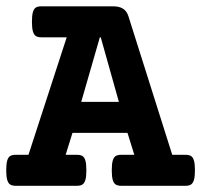

<svg xmlns="http://www.w3.org/2000/svg" viewBox="-25 -600 649 620"><path d="M389.6 -547.9 531.2 -100.1H573.7Q585.4 -100.1 591.8 -96.2Q598.1 -92.3 601.3 -81.5Q604.5 -70.8 604.5 -50.3Q604.5 -29.8 601.3 -19Q598.1 -8.3 591.8 -4.2Q585.4 0 573.7 0H366.7Q355 0 348.6 -4.2Q342.3 -8.3 339.1 -19Q335.9 -29.8 335.9 -50.3Q335.9 -70.8 339.1 -81.5Q342.3 -92.3 348.6 -96.2Q355 -100.1 366.7 -100.1H408.7L386.7 -170.9H209L187 -100.1H223.1Q234.9 -100.1 241.2 -96.2Q247.6 -92.3 250.7 -81.5Q253.9 -70.8 253.9 -50.3Q253.9 -29.8 250.7 -19Q247.6 -8.3 241.2 -4.2Q234.9 0 223.1 0H25.9Q14.2 0 7.8 -4.2Q1.5 -8.3 -1.7 -19Q-4.9 -29.8 -4.9 -50.3Q-4.9 -70.8 -1.7 -81.5Q1.5 -92.3 7.8 -96.2Q14.2 -100.1 25.9 -100.1H66.9L190.4 -479.5H108.9Q97.2 -479.5 90.8 -483.6Q84.5 -487.8 81.3 -498.5Q78.1 -509.3 78.1 -529.8Q78.1 -550.3 81.3 -561Q84.5 -571.8 90.8 -575.7Q97.2 -579.6 108.9 -579.6H340.3Q359.9 -579.6 372.1 -572Q384.3 -564.5 389.6 -547.9ZM297.4 -479.5 237.3 -271H358.9L300.3 -479.5Z"/></svg>

Font: Courier Prime
Style: Bold
Weight: 700
Designer: Alan Dague-Greene, Quote-Unquote Apps
Foundry: Quote-Unquote Apps
Version: Version 3.018